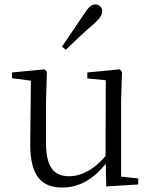

<svg xmlns="http://www.w3.org/2000/svg" viewBox="-20 -830 688 864"><path d="M259 -620 276 -606C319 -647 360 -687 402 -722C430 -748 440 -763 440 -779C440 -799 425 -810 409 -810C392 -810 379 -799 359 -768C327 -719 292 -670 259 -620ZM458 9 602 0V-27L525 -35V-379L529 -506L519 -518L373 -504V-477L456 -469L455 -128C407 -71 350 -37 291 -37C224 -37 187 -76 187 -187V-379L191 -506L181 -518L34 -504V-478L119 -467L116 -185C115 -37 167 14 262 14C340 14 405 -29 456 -93Z"/></svg>

Font: Noto Serif JP Light
Style: Regular
Weight: 300
Designer: Ryoko NISHIZUKA 西塚涼子 (kana & ideographs); Frank Grießhammer (Latin, Greek & Cyrillic); Wenlong ZHANG 张文龙 (bopomofo); San
Foundry: Adobe
Version: Version 2.001;hotconv 1.1.0;makeotfexe 2.6.0